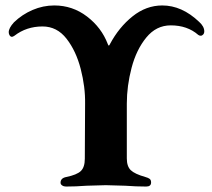

<svg xmlns="http://www.w3.org/2000/svg" viewBox="-20 -681 779 704"><path d="M202 -11Q202 -28 223 -32Q262 -40 276.5 -54Q291 -68 291 -99L292 -301Q293 -362 276 -428Q259 -494 224 -539Q189 -584 136 -584Q77 -584 33 -550Q27 -546 24 -546Q19 -546 15.5 -551Q12 -556 12 -563Q12 -578 31 -599Q61 -628 99.5 -644.5Q138 -661 179 -661Q246 -661 299 -620.5Q352 -580 375 -520Q377 -514 379 -514Q381 -514 383 -519Q416 -581 466 -621Q516 -661 575 -661Q647 -661 710 -601Q729 -584 729 -566Q729 -559 725 -554.5Q721 -550 716 -550Q711 -550 707 -553Q667 -588 606 -588Q553 -588 516.5 -543.5Q480 -499 462.5 -432.5Q445 -366 445 -301V-100Q445 -71 459.5 -57Q474 -43 513 -32Q524 -29 529 -25Q534 -21 534 -12Q534 3 516 3Q480 3 439 0Q387 -2 368 -2Q349 -2 297 0Q258 3 222 3Q214 3 208 -1Q202 -5 202 -11Z"/></svg>

Font: EB Garamond
Style: Bold
Weight: 700
Designer: Georg Duffner and Octavio Pardo
Foundry: Georg Duffner
Version: Version 1.000; ttfautohint (v1.6)